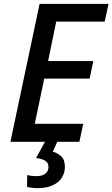

<svg xmlns="http://www.w3.org/2000/svg" viewBox="-20 -734 582 994"><path d="M34 0 185 -714H542L522 -622H271L229 -418H463L444 -327H209L160 -93H411L391 0ZM174 240Q158 240 143.5 238Q129 236 120 233L121 172Q131 175 143 176.5Q155 178 164 178Q187 178 201.5 172.5Q216 167 223.5 156Q231 145 231 129Q231 109 214.5 98.5Q198 88 167 84L213 0H277L253 51Q278 58 297 75.5Q316 93 316 130Q316 161 300 186Q284 211 252.5 225.5Q221 240 174 240Z"/></svg>

Font: Noto Sans Display Medium
Style: Italic
Weight: 500
Italic angle: -12°
Designer: Monotype Design Team
Foundry: Monotype Imaging Inc.
Version: Version 2.003